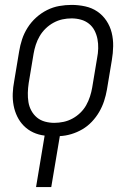

<svg xmlns="http://www.w3.org/2000/svg" viewBox="-20 -548 540 783"><path d="M127 215 162 5Q137 2 115.5 -8Q94 -18 77.5 -34.5Q61 -51 50.5 -72.5Q40 -94 35.5 -118Q31 -142 32 -167Q33 -192 38 -218L58 -338Q62 -363 70 -387.5Q78 -412 92.5 -435Q107 -458 127.5 -476.5Q148 -495 172 -507Q196 -519 221.5 -523.5Q247 -528 272 -528Q300 -528 327.5 -522Q355 -516 377 -501Q399 -486 414 -463.5Q429 -441 435.5 -414.5Q442 -388 441.5 -359.5Q441 -331 436 -302L416 -182Q412 -159 404.5 -136Q397 -113 384.5 -91.5Q372 -70 354.5 -51.5Q337 -33 315.5 -20.5Q294 -8 270.5 -1Q247 6 224 7L189 215ZM201 -47Q220 -47 239 -51Q258 -55 275.5 -64.5Q293 -74 307.5 -88Q322 -102 331.5 -119Q341 -136 347 -154.5Q353 -173 356 -191L376 -311Q380 -331 380.5 -350.5Q381 -370 377.5 -388.5Q374 -407 365.5 -423.5Q357 -440 342.5 -451.5Q328 -463 309.5 -468Q291 -473 272 -473Q253 -473 234.5 -469Q216 -465 198.5 -455.5Q181 -446 166.5 -432Q152 -418 142 -401Q132 -384 126 -365.5Q120 -347 117 -329L97 -209Q94 -189 93.5 -169.5Q93 -150 96 -131.5Q99 -113 108 -96.5Q117 -80 131 -68.5Q145 -57 163.5 -52Q182 -47 201 -47Z"/></svg>

Font: Iosevka Term Curly Light
Style: Italic
Weight: 300
Italic angle: -9°
Designer: Belleve Invis
Foundry: Belleve Invis
Version: Version 32.3.0